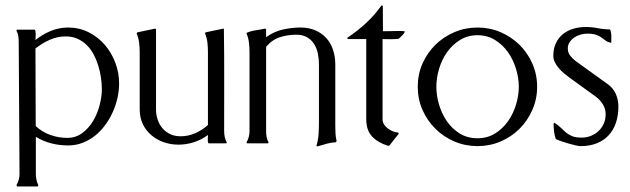

<svg xmlns="http://www.w3.org/2000/svg" viewBox="-20 -527 2316 706"><path d="M40.5 -414.1 41.5 -417 43 -418H106.9Q109.4 -418 110.4 -412.8Q111.3 -407.7 111.3 -401.1Q111.3 -394.5 110.8 -388.2Q110.4 -381.8 110.4 -379.9Q135.7 -400.4 166.5 -413.1Q197.3 -425.8 230.5 -425.8Q271.5 -425.8 305.9 -408.4Q340.3 -391.1 365.2 -362.3Q390.1 -333.5 404.1 -296.4Q418 -259.3 418 -220.2Q418 -194.3 412.1 -167.5Q406.2 -140.6 394.8 -115.2Q383.3 -89.8 366.9 -67.4Q350.6 -44.9 329.8 -28.3Q309.1 -11.7 283.9 -2Q258.8 7.8 230.5 7.8Q199.2 7.8 168.9 0.2Q138.7 -7.3 111.8 -23.9V112.3Q111.8 134.3 120.6 153.8V156.2L118.2 158.7H43L40.5 153.8Q51.8 134.3 51.8 112.3L48.8 -372.6Q48.8 -383.3 47.4 -393.8Q45.9 -404.3 40.5 -414.1ZM111.3 -63.5Q134.8 -41.5 165 -30.8Q195.3 -20 227.1 -20Q258.8 -20 282.7 -37.8Q306.6 -55.7 322.5 -82.5Q338.4 -109.4 346.4 -140.6Q354.5 -171.9 354.5 -198.7Q354.5 -218.8 351.3 -241Q348.1 -263.2 341.6 -284.9Q335 -306.6 324.7 -326.2Q314.5 -345.7 299.6 -360.6Q284.7 -375.5 265.4 -384.3Q246.1 -393.1 221.7 -393.1Q190.9 -393.1 162.4 -380.4Q133.8 -367.7 110.4 -348.6Z M636.2 4.9Q607.4 4.9 581.8 -4.2Q556.2 -13.2 536.4 -30Q516.6 -46.9 505.1 -70.8Q493.7 -94.7 493.7 -125V-335.4Q493.7 -353 491.5 -370.4Q489.3 -387.7 482.4 -404.3L483.4 -406.2L485.8 -408.2L550.8 -421.9Q552.7 -420.9 553.7 -418.9V-125Q553.7 -105 559.8 -86.9Q565.9 -68.8 577.6 -55.2Q589.4 -41.5 606 -33.7Q622.6 -25.9 644 -25.9Q672.4 -25.9 698.2 -37.4Q724.1 -48.8 744.6 -67.4V-335.4Q744.6 -353 742.7 -370.4Q740.7 -387.7 733.9 -404.3Q734.4 -406.2 736.3 -408.2L802.2 -421.9L803.2 -420.9Q804.7 -326.7 804.4 -233.2Q804.2 -139.6 804.2 -45.4Q804.2 -34.7 806.2 -24.2Q808.1 -13.7 813.5 -3.9V-1L811.5 0H747.1Q746.1 0 745.6 -2Q745.1 -3.9 744.6 -6.3Q744.1 -8.8 744.1 -11Q744.1 -13.2 744.1 -14.2L744.6 -30.8Q721.2 -13.2 693.4 -4.2Q665.5 4.9 636.2 4.9Z M958.5 -45.4Q958.5 -34.7 960.2 -24.2Q961.9 -13.7 967.3 -3.9V-1Q966.8 -1 965.8 -0.5Q964.8 0 964.4 0H889.6Q889.2 0 888.2 -0.5Q887.2 -1 886.7 -1V-3.9Q897.5 -22.5 897.5 -45.4V-335.4Q897.5 -352.5 895.5 -369.9Q893.6 -387.2 886.7 -403.3V-406.2Q902.8 -413.1 919.9 -415.5Q937 -418 954.1 -421.9L957 -420.9L958.5 -418.9V-390.1Q986.3 -410.6 1019 -418.2Q1051.8 -425.8 1085.4 -425.8Q1115.7 -425.8 1139.4 -415.5Q1163.1 -405.3 1179.4 -387.5Q1195.8 -369.6 1204.3 -344.7Q1212.9 -319.8 1212.9 -290.5V-65.9Q1212.9 -51.3 1213.6 -36.6Q1214.4 -22 1217.8 -7.8Q1217.3 -6.3 1214.8 -3.9Q1197.8 -2.9 1180.9 1.5Q1164.1 5.9 1147.9 11.2L1144.5 10.7L1144 7.8Q1150.4 -14.2 1151.6 -36.4Q1152.8 -58.6 1152.8 -81.1V-290.5Q1152.8 -311 1148.7 -330.6Q1144.5 -350.1 1134.8 -365.5Q1125 -380.9 1108.9 -390.1Q1092.8 -399.4 1069.3 -399.4Q1037.6 -399.4 1008.5 -389.9Q979.5 -380.4 958.5 -354.5Z M1386.7 -88.9Q1386.7 -78.1 1392.1 -69.6Q1397.5 -61 1405.8 -54.7Q1414.1 -48.3 1424.1 -44.4Q1434.1 -40.5 1443.4 -39.6L1445.8 -37.6V-34.7L1412.1 7.8L1407.7 9.3Q1370.1 -2 1348.4 -24.9Q1326.7 -47.9 1326.7 -88.9V-383.3H1260.7L1256.8 -384.8L1257.8 -388.7Q1293.9 -412.6 1325.7 -441.9Q1357.4 -471.2 1382.3 -506.3L1385.3 -507.3L1387.7 -504.4L1388.2 -412.1Q1403.3 -412.1 1418.5 -412.6Q1433.6 -413.1 1448.7 -413.1Q1454.1 -413.1 1459.2 -412.8Q1464.4 -412.6 1469.2 -411.1Q1465.8 -403.3 1458.7 -396.5Q1451.7 -389.6 1445.8 -384.3Q1431.2 -382.8 1416.3 -382.8Q1401.4 -382.8 1386.7 -383.3Z M1735.8 -425.8Q1780.8 -425.8 1820.6 -408.7Q1860.4 -391.6 1890.4 -362.1Q1920.4 -332.5 1937.7 -292.7Q1955.1 -252.9 1955.1 -208Q1955.1 -163.1 1937.7 -123.3Q1920.4 -83.5 1890.6 -53.7Q1860.8 -23.9 1820.8 -6.8Q1780.8 10.3 1735.8 10.3Q1690.9 10.3 1650.9 -6.8Q1610.8 -23.9 1580.8 -53.7Q1550.8 -83.5 1533.4 -123Q1516.1 -162.6 1516.1 -208Q1516.1 -253.4 1533.4 -293Q1550.8 -332.5 1580.8 -362.1Q1610.8 -391.6 1650.9 -408.7Q1690.9 -425.8 1735.8 -425.8ZM1735.8 -397.5Q1699.7 -397.5 1671.4 -379.9Q1643.1 -362.3 1623.8 -335Q1604.5 -307.6 1594.5 -273.9Q1584.5 -240.2 1584.5 -208Q1584.5 -175.8 1594.5 -142.1Q1604.5 -108.4 1623.5 -80.8Q1642.6 -53.2 1670.9 -35.9Q1699.2 -18.6 1735.8 -18.6Q1772 -18.6 1800.3 -36.1Q1828.6 -53.7 1847.9 -81.1Q1867.2 -108.4 1877.4 -142.1Q1887.7 -175.8 1887.7 -208Q1887.7 -240.2 1877.4 -273.9Q1867.2 -307.6 1847.9 -335Q1828.6 -362.3 1800.3 -379.9Q1772 -397.5 1735.8 -397.5Z M2138.7 -403.3Q2127 -403.3 2114.5 -399.7Q2102.1 -396 2091.8 -389.2Q2081.5 -382.3 2074.7 -372.1Q2067.9 -361.8 2067.9 -348.6Q2067.9 -333.5 2076.9 -322Q2085.9 -310.5 2097.2 -302.2L2214.4 -217.8Q2234.9 -203.1 2244.4 -181.6Q2253.9 -160.2 2253.9 -135.3Q2253.9 -102.5 2244.9 -75.7Q2235.8 -48.8 2218.3 -29.8Q2200.7 -10.7 2174.8 -0.2Q2148.9 10.3 2115.2 10.3Q2108.4 10.3 2095.5 7.3Q2082.5 4.4 2068.6 0.2Q2054.7 -3.9 2042 -8.3Q2029.3 -12.7 2023.4 -16.1Q2019 -29.8 2017.3 -43.9Q2015.6 -58.1 2015.6 -72.3L2018.6 -75.7Q2033.7 -65.9 2043.5 -56.2Q2053.2 -46.4 2062.7 -38.6Q2072.3 -30.8 2085 -25.9Q2097.7 -21 2119.1 -21Q2137.2 -21 2153.3 -27.6Q2169.4 -34.2 2181.4 -45.7Q2193.4 -57.1 2200.2 -72.8Q2207 -88.4 2207 -106.9Q2207 -127 2196.5 -143.8Q2186 -160.6 2170.4 -171.9L2073.2 -242.2Q2064 -249 2053.7 -257.6Q2043.5 -266.1 2034.7 -276.4Q2025.9 -286.6 2020.3 -298.1Q2014.6 -309.6 2014.6 -322.3Q2014.6 -348.6 2024.2 -368.4Q2033.7 -388.2 2049.8 -401.4Q2065.9 -414.6 2087.6 -421.1Q2109.4 -427.7 2133.8 -427.7Q2156.7 -427.7 2178.5 -423.3Q2200.2 -418.9 2223.1 -418.9Q2227.5 -409.2 2227.8 -396.2Q2228 -383.3 2228 -372.6L2226.1 -369.6Q2213.4 -372.6 2206.3 -378.2Q2199.2 -383.8 2191.2 -389.4Q2183.1 -395 2171.4 -399.2Q2159.7 -403.3 2138.7 -403.3Z"/></svg>

Font: CAT Linz
Style: Regular
Weight: 400
Designer: Peter Wiegel
Foundry: Peter Wiegel
Version: Version 1.08